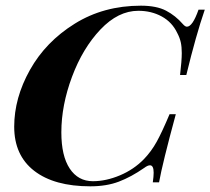

<svg xmlns="http://www.w3.org/2000/svg" viewBox="-20 -642 741 676"><path d="M30 -196Q30 -297 85.5 -396Q141 -495 243 -558.5Q345 -622 476 -622Q531 -622 564.5 -604.5Q598 -587 624 -557Q632 -548 638 -548Q658 -548 679 -608H701Q670 -518 636 -378H614Q620 -429 620 -455Q620 -477 616.5 -493Q613 -509 604 -526Q586 -564 549.5 -584Q513 -604 467 -604Q396 -604 333.5 -538Q271 -472 233.5 -371.5Q196 -271 196 -176Q196 -93 225.5 -48.5Q255 -4 307 -4Q353 -4 402 -24.5Q451 -45 487 -82Q513 -109 532 -143.5Q551 -178 577 -240H599Q552 -67 540 0H518Q521 -21 521 -34Q521 -60 508 -60Q500 -60 488 -51Q442 -19 398.5 -2.5Q355 14 298 14Q171 14 100.5 -40.5Q30 -95 30 -196Z"/></svg>

Font: Playfair Display SC
Style: Bold Italic
Weight: 700
Italic angle: -14°
Designer: Claus Eggers Sørensen
Foundry: Claus Eggers Sørensen
Version: Version 1.200; ttfautohint (v1.6)